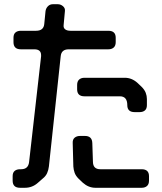

<svg xmlns="http://www.w3.org/2000/svg" viewBox="-20 -787 768 911"><path d="M381 -330H549Q584 -330 584 -288Q584 -255 619 -255H642Q658 -255 667.5 -263Q677 -271 677 -288V-317Q677 -332 671.5 -346.5Q666 -361 652 -375L632 -394Q605 -418 572 -418H381Q365 -418 355.5 -409.5Q346 -401 346 -384V-363Q346 -330 381 -330ZM353 61 373 80Q400 104 433 104H652Q668 104 677.5 95.5Q687 87 687 70V49Q687 16 652 16H456Q422 16 421 -18L418 -108Q417 -142 383 -142H360Q344 -142 334 -133.5Q324 -125 325 -108L328 3Q329 18 334 32.5Q339 47 353 61ZM175 -520 118 -18Q114 16 80 16H75Q59 16 49.5 24Q40 32 40 49V70Q40 104 75 104H98Q133 104 159 81L183 60Q197 49 203.5 34.5Q210 20 212 3L268 -520Q271 -553 306 -553H494Q510 -553 519.5 -561.5Q529 -570 529 -587V-608Q529 -641 494 -641H314Q298 -641 289 -648Q280 -655 282 -669L288 -734Q290 -748 279 -757.5Q268 -767 254 -767H231Q217 -767 207.5 -757.5Q198 -748 196 -734L190 -673Q187 -641 151 -641H79Q63 -641 53.5 -633Q44 -625 44 -608V-587Q44 -553 79 -553H143Q175 -553 175 -525Z"/></svg>

Font: WD-XL Lubrifont TC
Style: Regular
Weight: 400
Designer: [WD-XL Lubrifont] Copyright 2020-2022 (c) NightFurySL2001, Skr-ZERO; [ZCOOL QingKe HuangYou] Copyright 2018-2022 (c) The
Version: Version 2.001;hotconv 1.1.1;makeotfexe 2.6.0